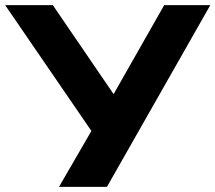

<svg xmlns="http://www.w3.org/2000/svg" viewBox="-40 -725 836 745"><path d="M189 0 328 -240 331 -193 -20 -705H165L415 -339H389L597 -705H776L375 0Z"/></svg>

Font: Nunito Sans 10pt SemiExpanded ExtraBold
Style: Regular
Weight: 800
Width: 6
Designer: Vernon Adams
Foundry: Vernon Adams
Version: Version 3.101;gftools[0.9.27]